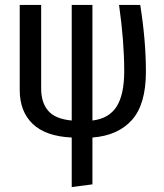

<svg xmlns="http://www.w3.org/2000/svg" viewBox="-20 -547 667 779"><path d="M355 11V201L271 212V11Q165 6 112.5 -44.5Q60 -95 60 -182V-527H147V-188Q147 -130 176 -97Q205 -64 271 -58V-527H355V-58Q422 -66 453 -114.5Q484 -163 484 -259Q484 -379 463 -527H549Q572 -382 572 -256Q572 -124 515.5 -60.5Q459 3 355 11Z"/></svg>

Font: Fira Sans Compressed
Style: Regular
Weight: 400
Width: 1
Designer: bBox Type GmbH & Carrois Corporate GbR & Edenspiekermann AG
Foundry: bBox Type GmbH & Carrois Corporate GbR & Edenspiekermann AG
Version: Version 4.301